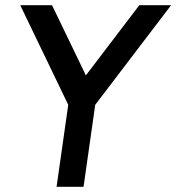

<svg xmlns="http://www.w3.org/2000/svg" viewBox="-20 -720 682 740"><path d="M517 -700H639.5L347 -316L302 0H198L243 -316L58 -700H180.5L311 -429.5Z"/></svg>

Font: Urbanist SemiBold
Style: Italic
Weight: 600
Italic angle: -8°
Designer: Corey Hu
Foundry: Corey Hu
Version: Version 1.321; ttfautohint (v1.8.4.7-5d5b)